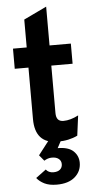

<svg xmlns="http://www.w3.org/2000/svg" viewBox="-63 -759 518 1040"><g transform="rotate(-5 196.0 -239.0)"><path d="M226.8 12Q165.9 12 135.4 -21.6Q105 -55.2 105 -121.4V-401.4H30.4V-511H105V-662.6L229.2 -722V-511H345V-401.4H229.2V-143.8Q229.2 -120.2 238.9 -108.7Q248.7 -97.2 269.3 -97.2Q306.4 -97.2 350.4 -120L336.2 -11Q312.8 0.4 285.9 6.2Q258.9 12 226.8 12ZM203 243.6Q162.3 243.6 135.9 230.5Q109.6 217.4 94.6 198L150.2 156.8Q156.2 165.2 166.5 170.2Q176.8 175.2 190.8 175.2Q213.7 175.2 226.4 164.4Q239.2 153.6 239.2 135Q239.2 116.9 225.8 106.2Q212.5 95.4 189 95.4Q177 95.4 166.6 98.8Q156.1 102.3 146.8 108.4L120.6 77L180.2 0H249.8L224.6 47Q283.1 47 310 72.8Q336.8 98.5 336.8 136Q336.8 182.7 301.8 213.1Q266.7 243.6 203 243.6Z"/></g></svg>

Font: Overpass
Style: Regular
Weight: 400
Designer: Delve Withrington, Dave Bailey, Thomas Jockin
Foundry: Delve Fonts LLC
Version: Version 4.000